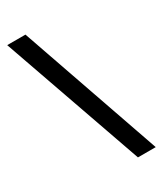

<svg xmlns="http://www.w3.org/2000/svg" viewBox="-229 -904 936 1103"><g transform="rotate(-30 239.5 -352.0)"><path d="M344 115H462L137 -819H16Z"/></g></svg>

Font: Advent Pro
Style: Bold
Weight: 700
Designer: VivaRado, Andreas Kalpakidis
Foundry: VivaRado, Andreas Kalpakidis
Version: Version 3.000